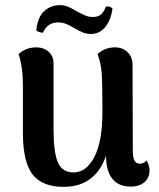

<svg xmlns="http://www.w3.org/2000/svg" viewBox="-20 -712 618 746"><path d="M561 -50Q561 -22 541.5 -4.5Q522 13 487 13Q441 13 416.5 -17.5Q392 -48 392 -107Q350 14 227 14Q145 14 107.5 -33Q70 -80 69 -190V-378Q69 -453 52 -502Q82 -528 120 -528Q150 -528 169 -511Q188 -494 188 -465V-208Q188 -120 205 -81Q222 -42 266 -42Q315 -42 346.5 -102Q378 -162 378 -278Q378 -391 375 -429Q372 -467 359 -502Q388 -528 427 -528Q456 -528 475.5 -509.5Q495 -491 495 -460L496 -128Q496 -100 502.5 -88Q509 -76 522 -76Q541 -76 549 -89Q561 -70 561 -50ZM332 -580Q316 -580 301.5 -586Q287 -592 268 -603Q250 -614 236 -619.5Q222 -625 207 -625Q164 -625 147 -585H145Q140 -585 132.5 -587.5Q125 -590 121 -594Q126 -645 151.5 -668.5Q177 -692 212 -692Q229 -692 244 -686Q259 -680 278 -668Q299 -657 312 -651.5Q325 -646 340 -646Q362 -646 373 -656.5Q384 -667 392 -687Q401 -687 406.5 -685.5Q412 -684 417 -679Q411 -634 389 -607Q367 -580 332 -580Z"/></svg>

Font: Arima Madurai ExtraBold
Style: Regular
Weight: 800
Designer: Joana Correia and Natanael Gama
Foundry: NDISCOVER
Version: Version 1.019